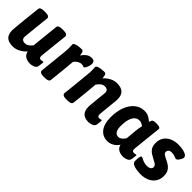

<svg xmlns="http://www.w3.org/2000/svg" viewBox="138 -1342 2162 2162"><g transform="rotate(45 1219.0 -261.0)"><path d="M444 -525Q474 -525 487.5 -515.5Q501 -506 501 -494Q501 -494 498.5 -469Q496 -444 491.5 -405Q487 -366 482.5 -321.5Q478 -277 473.5 -237Q469 -197 466.5 -170.5Q464 -144 464 -142Q464 -125 471 -117Q478 -109 494 -109Q504 -109 512 -112Q520 -115 523 -115Q531 -115 531 -104Q531 -102 529.5 -86Q528 -70 524 -44Q520 -16 491 -4Q462 8 436 8Q378 8 346.5 -21.5Q315 -51 316 -118V-126L341 -102Q328 -77 300.5 -51.5Q273 -26 236.5 -9Q200 8 160 8Q92 8 60 -23Q28 -54 28 -119Q28 -128 30.5 -158.5Q33 -189 37.5 -231.5Q42 -274 46.5 -319.5Q51 -365 55.5 -404.5Q60 -444 62.5 -468.5Q65 -493 65 -493Q68 -525 128 -525H156Q186 -525 199.5 -515.5Q213 -506 213 -494Q213 -494 210.5 -471Q208 -448 204 -411.5Q200 -375 196 -333.5Q192 -292 188 -254.5Q184 -217 181.5 -191.5Q179 -166 179 -163Q179 -140 191.5 -127Q204 -114 233 -114Q252 -114 268 -122.5Q284 -131 297 -143.5Q310 -156 319 -168Q322 -201 326.5 -243.5Q331 -286 335.5 -329.5Q340 -373 344 -410Q348 -447 350.5 -470Q353 -493 353 -493Q356 -525 416 -525Z M885 -531Q907 -531 917 -522.5Q927 -514 929.5 -503Q932 -492 932 -485Q932 -468 925 -446.5Q918 -425 908.5 -408.5Q899 -392 892 -392Q885 -392 877 -396.5Q869 -401 851 -401Q828 -401 805 -387.5Q782 -374 764 -350Q760 -301 754.5 -245.5Q749 -190 744 -141Q739 -92 735.5 -61Q732 -30 732 -30Q729 2 669 2H641Q611 2 597.5 -7.5Q584 -17 584 -29L618 -357Q620 -379 621 -397Q622 -415 622 -428Q622 -446 621 -459.5Q620 -473 620 -484Q620 -495 635.5 -503Q651 -511 677 -515.5Q703 -520 736 -520Q755 -520 762 -495.5Q769 -471 769 -444Q769 -428 767.5 -414Q766 -400 765 -392L747 -423Q760 -444 778 -469Q796 -494 821.5 -512.5Q847 -531 885 -531Z M1286 -531Q1353 -531 1385.5 -500Q1418 -469 1418 -404Q1418 -397 1415.5 -370.5Q1413 -344 1409 -307.5Q1405 -271 1401.5 -235Q1398 -199 1395.5 -173Q1393 -147 1393 -142Q1393 -125 1400 -117Q1407 -109 1423 -109Q1433 -109 1441 -112Q1449 -115 1452 -115Q1460 -115 1460 -104Q1460 -102 1458.5 -86Q1457 -70 1453 -44Q1449 -16 1420 -4Q1391 8 1365 8Q1307 8 1275.5 -22Q1244 -52 1244 -119Q1244 -126 1246.5 -151Q1249 -176 1252 -209.5Q1255 -243 1258.5 -275.5Q1262 -308 1264.5 -331.5Q1267 -355 1267 -359Q1267 -383 1254.5 -396Q1242 -409 1213 -409Q1193 -409 1176.5 -399.5Q1160 -390 1147 -376Q1134 -362 1125 -348Q1121 -298 1115.5 -243Q1110 -188 1105 -139.5Q1100 -91 1096.5 -60.5Q1093 -30 1093 -30Q1090 2 1030 2H1002Q972 2 958.5 -7.5Q945 -17 945 -29Q955 -122 961.5 -185.5Q968 -249 972 -289.5Q976 -330 978.5 -354Q981 -378 982 -390.5Q983 -403 983 -411Q983 -419 983 -428Q983 -446 982 -459.5Q981 -473 981 -484Q981 -495 996.5 -503Q1012 -511 1038.5 -515.5Q1065 -520 1097 -520Q1117 -520 1123.5 -495.5Q1130 -471 1130 -443Q1130 -429 1129 -416Q1128 -403 1127 -395L1111 -423Q1121 -446 1147.5 -471.5Q1174 -497 1210.5 -514Q1247 -531 1286 -531Z M1726 -530Q1769 -530 1800 -511Q1831 -492 1847 -477Q1852 -495 1857.5 -505Q1863 -515 1874.5 -519.5Q1886 -524 1912 -524H1924Q1954 -524 1968 -517.5Q1982 -511 1982 -499Q1982 -498 1979.5 -473Q1977 -448 1972.5 -408.5Q1968 -369 1963.5 -325Q1959 -281 1954.5 -240.5Q1950 -200 1947.5 -172.5Q1945 -145 1945 -141Q1945 -124 1952 -116.5Q1959 -109 1975 -109Q1986 -109 1993.5 -112Q2001 -115 2004 -115Q2012 -115 2012 -104Q2012 -102 2011 -86Q2010 -70 2005 -44Q2000 -16 1971.5 -4Q1943 8 1917 8Q1860 8 1828.5 -20.5Q1797 -49 1797 -114V-123L1821 -105Q1810 -75 1788 -49Q1766 -23 1734.5 -7Q1703 9 1666 9Q1630 9 1600 -5Q1570 -19 1548.5 -46.5Q1527 -74 1515.5 -114.5Q1504 -155 1504 -208Q1504 -304 1532 -376.5Q1560 -449 1610 -489.5Q1660 -530 1726 -530ZM1760 -413Q1735 -413 1715.5 -400.5Q1696 -388 1682 -363Q1668 -338 1661 -301.5Q1654 -265 1654 -217Q1654 -182 1661.5 -159Q1669 -136 1684 -124Q1699 -112 1722 -112Q1738 -112 1752 -120Q1766 -128 1778 -141Q1790 -154 1800 -170Q1802 -194 1805 -228.5Q1808 -263 1811 -293.5Q1814 -324 1816 -335Q1818 -345 1820 -355.5Q1822 -366 1826 -386Q1813 -397 1797 -405Q1781 -413 1760 -413Z M2266 -531Q2286 -531 2310.5 -528Q2335 -525 2358 -518.5Q2381 -512 2396 -500Q2411 -488 2411 -470Q2411 -460 2402 -442.5Q2393 -425 2380.5 -410Q2368 -395 2358 -395Q2351 -395 2338 -401Q2325 -406 2308 -410.5Q2291 -415 2273 -415Q2245 -415 2232 -402.5Q2219 -390 2219 -371Q2219 -352 2237 -340Q2255 -328 2280 -316Q2306 -304 2333 -287Q2360 -270 2378.5 -241.5Q2397 -213 2397 -165Q2397 -110 2370.5 -71Q2344 -32 2298.5 -12Q2253 8 2196 8Q2182 8 2157.5 6Q2133 4 2107.5 -2Q2082 -8 2064.5 -20.5Q2047 -33 2047 -53Q2047 -96 2051 -115Q2055 -134 2060.5 -138.5Q2066 -143 2069 -143Q2071 -143 2076 -140.5Q2081 -138 2088 -134Q2101 -127 2125 -118Q2149 -109 2179 -109Q2212 -109 2228.5 -121.5Q2245 -134 2245 -153Q2245 -168 2236 -179Q2227 -190 2212 -198Q2197 -206 2180 -215Q2155 -228 2128.5 -244.5Q2102 -261 2084.5 -288.5Q2067 -316 2067 -362Q2067 -416 2093 -454Q2119 -492 2164 -511.5Q2209 -531 2266 -531Z"/></g></svg>

Font: Asap VF Beta
Style: Italic
Weight: 400
Italic angle: -6°
Designer: Pablo Cosgaya
Foundry: Pablo Cosgaya
Version: Version 1.007